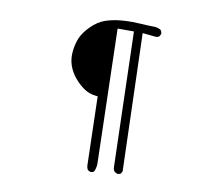

<svg xmlns="http://www.w3.org/2000/svg" viewBox="-91 -882 1182 1075"><g transform="rotate(10 500.0 -345.0)"><path d="M491.2 88.9Q502.4 88.9 510.3 83Q521 61.5 521 35.2L501 -728H593.8L615.7 45.9Q617.2 56.2 624.5 65.4L639.2 72.8Q640.6 73.2 641.6 73.2Q652.8 73.2 660.6 67.9L667.5 53.7L643.6 -727.5Q717.3 -719.7 719.2 -719.7Q721.2 -719.7 722.7 -720Q724.1 -720.2 725.6 -720.5Q727.1 -720.7 728.5 -720.9Q730 -721.2 731.4 -721.7Q732.9 -722.2 733.9 -722.7Q736.3 -723.6 738.8 -725.6L746.6 -740.2Q746.6 -740.7 746.6 -741.2Q746.6 -753.9 738.8 -763.2Q720.7 -773.9 698.2 -773.9Q670.4 -773.9 617.2 -777.3Q594.7 -778.8 577.6 -778.8Q543.5 -778.8 514.6 -776.4Q464.8 -772 424.1 -758.1Q383.3 -744.1 346.2 -707.3Q309.1 -670.4 294.4 -635.3Q279.8 -600.1 275.9 -557.1Q274.9 -547.4 274.9 -539.1Q274.9 -530.8 275.4 -523.2Q275.9 -515.6 277.3 -507.8Q279.8 -492.7 284.7 -478Q297.9 -441.4 323.7 -410.6Q349.6 -379.9 379.6 -359.9Q409.7 -339.8 445.8 -336.4L457 -335L467.3 52.7Q467.3 68.4 475.1 81.5L488.8 88.4Q490.2 88.9 491.2 88.9Z"/></g></svg>

Font: NaikaiFont
Style: ExtraLight
Weight: 200
Version: Version 1.89